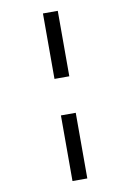

<svg xmlns="http://www.w3.org/2000/svg" viewBox="-105 -821 761 1120"><g transform="rotate(-10 275.5 -261.5)"><path d="M231 -757.8H318.8V-370.1H231ZM231 -153.8H318.8V234.9H231Z"/></g></svg>

Font: Open Sans Semibold
Style: Regular
Weight: 600
Foundry: Ascender Corporation
Version: Version 1.10